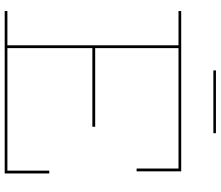

<svg xmlns="http://www.w3.org/2000/svg" viewBox="-81 -859 940 818"><g transform="rotate(90 389.0 -450.0)"><path d="M520 -385.5V-373.5H179V-385.5ZM707 -190H719V0H27V-11.5H173V-740.5H27V-752H710V-562H698V-740.5H185V-11.5H707ZM547.5 -900V-889H280V-900Z"/></g></svg>

Font: Hepta Slab ExtraLight Thin
Style: Regular
Weight: 250
Version: Version 1.102